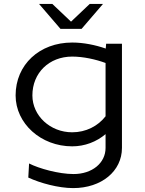

<svg xmlns="http://www.w3.org/2000/svg" viewBox="-20 -764 744 984"><path d="M508 -744H440L344 -653L248 -744H180L290 -616H398ZM60 -275C60 -130.9 189.9 -14 350 -14C414.9 -14 474.4 -37.4 521 -76.5V-6C521 71.7 452.1 128 357 128C281 128 179.6 99.6 129 73.8L125 146C185.6 174.3 280 200 355 200C500 200 605 113.5 605 -6V-540H524C523.3 -531.7 522.6 -523.4 521.9 -515.1C468.9 -533.6 407.7 -546 350 -546C181.8 -546 60 -432.2 60 -275ZM146 -275C146 -390.4 231.7 -474 350 -474C407.8 -474 471.4 -459.5 521 -441.2V-168C481.2 -117 419.8 -86 350 -86C237.4 -86 146 -170.7 146 -275Z"/></svg>

Font: Resamitz
Style: Bold
Weight: 700
Designer: gluk
Foundry: gluk
Version: Version 0.047